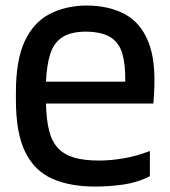

<svg xmlns="http://www.w3.org/2000/svg" viewBox="-20 -666 617 696"><path d="M324.7 10.3Q234 10.3 169.7 -18Q105.3 -46.3 71.5 -114.8Q37.7 -183.3 37.7 -303.3V-332Q37.7 -447 69 -515.2Q100.3 -583.3 158 -614.2Q215.7 -645 293 -646Q374.7 -645.7 432 -615Q489.3 -584.3 517.3 -515.5Q545.3 -446.7 538.7 -332L536 -290.7H146.7Q148 -231.3 158.2 -191.7Q168.3 -152 191 -128.3Q213.7 -104.7 250 -94.3Q286.3 -84 338.7 -84Q380 -84 427 -91.8Q474 -99.7 523.3 -118.7V-27.3Q478 -4 425.8 3.2Q373.7 10.3 324.7 10.3ZM146.7 -370H434Q435 -431 423.8 -470.5Q412.7 -510 381.8 -530.2Q351 -550.3 293 -551.3Q236.7 -551.3 205.8 -531Q175 -510.7 162.2 -470.5Q149.3 -430.3 146.7 -370Z"/></svg>

Font: Matangi Light
Style: Regular
Weight: 300
Designer: Prashant Pant
Foundry: The Graphic Ant
Version: Version 3.002